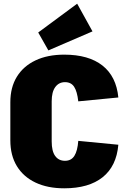

<svg xmlns="http://www.w3.org/2000/svg" viewBox="-20 -1008 688 1040"><path d="M328 12Q238 12 172.5 -19Q107 -50 71.5 -108Q36 -166 36 -248V-454Q36 -535 71.5 -592.5Q107 -650 172.5 -681Q238 -712 328 -712Q460 -712 535 -653Q610 -594 621 -480L404 -459Q398 -513 381.5 -538Q365 -563 332 -563Q299 -563 279.5 -536.5Q260 -510 260 -459V-242Q260 -189 279 -163Q298 -137 332 -137Q366 -137 383 -164Q400 -191 404 -245L621 -224Q611 -108 536 -48Q461 12 328 12ZM481 -838 242 -735 187 -832 398 -988Z"/></svg>

Font: Pathway Extreme Condensed Black
Style: Regular
Weight: 900
Width: 3
Version: Version 1.001;gftools[0.9.26]